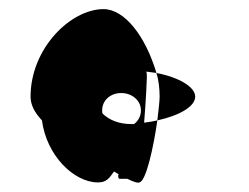

<svg xmlns="http://www.w3.org/2000/svg" viewBox="-20 -708 546 421"><path d="M47 -496C47 -478 56 -461 72 -444C82 -367 142 -308 195 -308C214 -308 220 -318 230 -332C234 -330 236 -328 240 -326C238 -321 240 -316 242 -316H259C273 -309 283 -306 285 -308C300 -308 317 -387 325 -444C316 -442 306 -440 296 -439C300 -487 302 -533 302 -538C302 -543 302 -547 301 -551C309 -550 316 -549 323 -548C299 -629 253 -688 207 -688C135 -688 47 -602 47 -496ZM204 -466C204 -488 222 -504 246 -504C269 -504 289 -488 289 -466C289 -453 283 -443 274 -436H267C241 -436 219 -445 205 -459C204 -461 204 -464 204 -466ZM323 -548C328 -532 330 -514 330 -496C330 -488 328 -468 325 -444C375 -455 408 -475 408 -496C408 -517 374 -538 323 -548Z"/></svg>

Font: Ampere
Style: SCUltCnd
Weight: 400
Version: Version 1